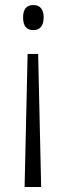

<svg xmlns="http://www.w3.org/2000/svg" viewBox="-20 -649 264 765"><path d="M154 -580C154 -612 139 -629 113 -629C84 -629 72 -610 72 -580C72 -546 85 -529 113 -529C139 -529 154 -546 154 -580ZM90 -434 78 96H144L132 -434Z"/></svg>

Font: Noto Sans Kannada UI Condensed Light
Style: Regular
Weight: 300
Width: 3
Designer: Jelle Bosma - Monotype Design Team
Foundry: Monotype Imaging Inc.
Version: Version 2.005